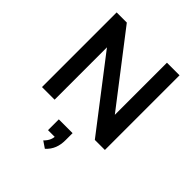

<svg xmlns="http://www.w3.org/2000/svg" viewBox="-262 -837 1257 1257"><g transform="rotate(45 366.5 -209.0)"><path d="M75.5 0H192.2V-516.7H167.6L564.7 0H657.8V-691.2H541.2V-175.5H566.7L169.6 -691.2H75.5ZM328.4 241.2 374.5 272.5C414.7 236.3 430.4 191.2 430.4 137.3V71.6H302.9V171.6H392.2L365.7 156.9C365.7 187.3 356.9 212.7 328.4 241.2Z"/></g></svg>

Font: LL Pando Sans
Style: Bold
Weight: 700
Designer: Joshua Smith
Foundry: Joshua Smith
Version: Version 1.000;Glyphs 3.2.1 (3258)